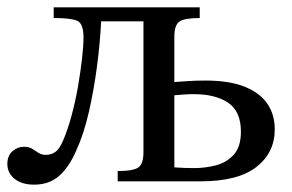

<svg xmlns="http://www.w3.org/2000/svg" viewBox="-31 -493 793 522"><path d="M62 9Q28 9 8.5 -7Q-11 -23 -11 -47Q-11 -70 3 -82Q17 -94 34 -94Q48 -94 56.5 -88.5Q65 -83 73.5 -77.5Q82 -72 94 -72Q108 -72 119.5 -80Q131 -88 141 -112Q153 -140 163.5 -178.5Q174 -217 181 -257.5Q188 -298 192 -333.5Q196 -369 196 -391Q196 -429 179 -436.5Q162 -444 115 -444V-473H512V-444Q471 -444 457 -434.5Q443 -425 443 -393V-270Q459 -271 480 -272.5Q501 -274 527 -274Q592 -274 633.5 -257.5Q675 -241 695.5 -211.5Q716 -182 716 -141Q716 -78 666 -39Q616 0 514 0H289V-28Q332 -28 345.5 -38Q359 -48 359 -79V-435H244Q241 -375 232.5 -311Q224 -247 210.5 -188Q197 -129 176 -83Q157 -39 130 -15Q103 9 62 9ZM497 -36Q527 -36 556 -43.5Q585 -51 604.5 -72.5Q624 -94 624 -135Q624 -190 589.5 -213.5Q555 -237 496 -237Q481 -237 468 -236Q455 -235 443 -234V-38Q458 -37 469.5 -36.5Q481 -36 497 -36Z"/></svg>

Font: STIX Two Text
Style: Regular
Weight: 400
Designer: Ross Mills, John Hudson & Paul Hanslow, Tiro Typeworks Ltd; with prior portions MicroPress Inc., and Coen Hoffman.
Foundry: Tiro Typeworks Ltd
Version: Version 2.13 b171